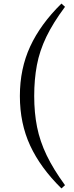

<svg xmlns="http://www.w3.org/2000/svg" viewBox="-20 -841 414 1072"><path d="M171 -305Q171 -211 187 -131.5Q203 -52 240.5 26Q278 104 343 193L323 211Q206 96 148.5 -28Q91 -152 91 -305Q91 -457 148.5 -581.5Q206 -706 323 -821L343 -803Q276 -713 238.5 -635Q201 -557 186 -477.5Q171 -398 171 -305Z"/></svg>

Font: Noto Serif KR ExtraLight Medium
Style: Regular
Weight: 500
Version: Version 2.002-H1;hotconv 1.1.0;makeotfexe 2.6.0